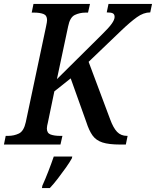

<svg xmlns="http://www.w3.org/2000/svg" viewBox="-40 -734 792 975"><path d="M-20 0 -11 -44H1Q31 -44 56 -56Q81 -68 91 -114L194 -600Q199 -623 199 -632Q199 -656 180.5 -663Q162 -670 133 -670H121L130 -714H417L407 -670H395Q365 -670 340 -658Q315 -646 306 -600L249 -332L474 -555Q512 -592 527 -613Q542 -634 542 -648Q542 -661 533.5 -666Q525 -671 502 -671L511 -714H732L723 -671Q689 -671 655 -646.5Q621 -622 576 -579L410 -420L519 -129Q535 -85 554.5 -64.5Q574 -44 605 -44H608L599 0H570Q513 0 480.5 -10.5Q448 -21 430 -46Q412 -71 398 -115L319 -336L236 -270L203 -111Q201 -104 199.5 -95.5Q198 -87 198 -82Q198 -58 217 -51Q236 -44 265 -44H277L267 0ZM175 209Q190 176 205.5 136Q221 96 233 61H327L325 70Q314 90 294.5 117.5Q275 145 253.5 173Q232 201 213 221H173Z"/></svg>

Font: Noto Serif SemiCondensed Medium
Style: Italic
Weight: 500
Width: 4
Italic angle: -12°
Designer: Monotype Design Team
Foundry: Monotype Imaging Inc.
Version: Version 2.013